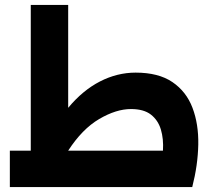

<svg xmlns="http://www.w3.org/2000/svg" viewBox="-20 -760 886 780"><path d="M20 0V-148H105V-740H257V-322Q316 -393 386 -429Q456 -465 531 -465Q624 -465 680.5 -426.5Q737 -388 762 -322Q787 -256 785.5 -173Q784 -90 761 0ZM512 -317Q452 -317 383 -276.5Q314 -236 257 -148H642Q645 -196 633.5 -234Q622 -272 593 -294.5Q564 -317 512 -317Z"/></svg>

Font: Readex Pro bold
Style: Bold
Weight: 700
Designer: Bonnie Shaver-Troup, Thomas Jockin
Foundry: Lexend
Version: Version 1.200; ttfautohint (v1.8.3)